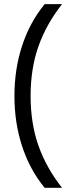

<svg xmlns="http://www.w3.org/2000/svg" viewBox="-20 -734 352 928"><path d="M195.8 173.8Q124.5 86.9 87.2 -26.1Q49.8 -139.2 49.8 -270Q49.8 -400.9 87.2 -513.9Q124.5 -627 195.8 -713.9H279.8Q203.1 -616.2 165.5 -509Q127.9 -401.9 127.9 -270Q127.9 -138.2 165.5 -31Q203.1 76.2 279.8 173.8Z"/></svg>

Font: Prompt Light
Style: Regular
Weight: 300
Designer: Katatrad Team
Foundry: CadsonDemak
Version: Version 1.000;PS 001.000;hotconv 1.0.88;makeotf.lib2.5.64775